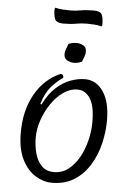

<svg xmlns="http://www.w3.org/2000/svg" viewBox="-63 -1005 739 1066"><g transform="rotate(5 306.5 -471.5)"><path d="M266 15Q220 15 175 -12.5Q130 -40 100.5 -98Q71 -156 71 -247Q71 -372 122.5 -462.5Q174 -553 262 -591Q273 -591 276.5 -585Q280 -579 279 -571Q248 -550 216 -514.5Q184 -479 165 -415L172 -413Q202 -474 241 -509Q280 -544 321.5 -559Q363 -574 401 -574Q464 -574 503 -516.5Q542 -459 542 -357Q542 -293 526.5 -227.5Q511 -162 477.5 -107Q444 -52 392 -18.5Q340 15 266 15ZM273 -45Q318 -45 353 -72Q388 -99 412.5 -143Q437 -187 449.5 -239Q462 -291 462 -341Q462 -430 435 -471.5Q408 -513 365 -513Q323 -513 285.5 -486.5Q248 -460 219 -417.5Q190 -375 173 -325Q156 -275 156 -228Q156 -181 167.5 -139Q179 -97 205 -71Q231 -45 273 -45ZM375 -669Q352 -659 329 -659Q311 -659 293 -669Q275 -679 275 -704Q275 -718 281 -732Q287 -746 292 -761Q302 -766 314.5 -768Q327 -770 338 -770Q356 -770 374 -760.5Q392 -751 392 -725Q392 -712 386 -698Q380 -684 375 -669ZM253 -871Q216 -871 207 -890.5Q198 -910 198 -944Q198 -947 199 -948.5Q200 -950 201 -955Q222 -950 242.5 -948.5Q263 -947 285 -947Q315 -947 344 -952.5Q373 -958 415 -958Q453 -958 461.5 -939Q470 -920 470 -885Q470 -882 469.5 -880.5Q469 -879 467 -874Q446 -879 426 -880.5Q406 -882 383 -882Q353 -882 324 -876.5Q295 -871 253 -871Z"/></g></svg>

Font: Merienda Light
Style: Regular
Weight: 300
Designer: Eduardo Rodriguez Tunni
Foundry: Eduardo Rodriguez Tunni
Version: Version 2.001; ttfautohint (v1.8.4.7-5d5b)